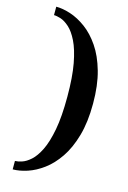

<svg xmlns="http://www.w3.org/2000/svg" viewBox="-136 -812 696 1042"><g transform="rotate(15 212.5 -291.0)"><path d="M45.4 166V118.7Q60.5 118.7 83.7 111.3Q106.9 104 132.3 81.3Q157.7 58.6 179.9 13.7Q202.1 -31.2 216.1 -105.5Q230 -179.7 230 -291Q230 -402.3 216.1 -476.6Q202.1 -550.8 179.9 -595.7Q157.7 -640.6 132.3 -663.3Q106.9 -686 84 -693.4Q61 -700.7 45.4 -700.7V-748Q82.5 -748 126.7 -733.6Q170.9 -719.2 214.6 -687Q258.3 -654.8 294.4 -601.8Q330.6 -548.8 352.5 -471.9Q374.5 -395 374.5 -291Q374.5 -187 352.5 -110.1Q330.6 -33.2 294.4 19.8Q258.3 72.8 214.6 105Q170.9 137.2 126.7 151.6Q82.5 166 45.4 166Z"/></g></svg>

Font: Gelasio SemiBold
Style: Regular
Weight: 600
Designer: Eben Sorkin
Foundry: Eben Sorkin
Version: Version 1.008